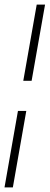

<svg xmlns="http://www.w3.org/2000/svg" viewBox="-56 -731 215 829"><path d="M-36.5 78H-0.5L57.5 -252H21.5ZM44.5 -382H80.5L138.5 -711H102.5Z"/></svg>

Font: Anybody UltraCondensed Thin ExtraLight
Style: Italic
Weight: 250
Italic angle: -10°
Version: Version 1.111